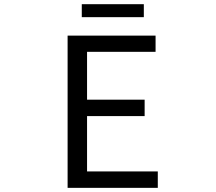

<svg xmlns="http://www.w3.org/2000/svg" viewBox="-20 -905 1040 925"><path d="M305.7 0V-733.4H729.5V-655.3H399.4V-424.8H676.8V-345.7H399.4V-79.1H740.2V0ZM374 -822.3V-884.8H672.9V-822.3Z"/></svg>

Font: Gen Shin Gothic Monospace Regular
Style: Regular
Weight: 400
Designer: [Source Han Sans]
Ryoko NISHIZUKA  (kana & ideographs); Paul D. Hunt (Latin, Greek & Cyrillic); Wenlong ZHANG  (bopomofo
Version: Version 1.002.20150607